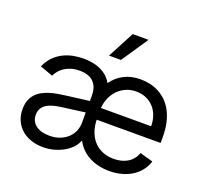

<svg xmlns="http://www.w3.org/2000/svg" viewBox="-134 -944 1193 1117"><g transform="rotate(20 462.5 -385.5)"><path d="M647.7 11.4Q610.8 11.4 578.7 3.6Q546.5 -4.3 520.1 -18.6Q493.6 -33 473.4 -53.6Q453.1 -74.2 440.3 -99.4H437.5Q429.7 -76.7 410.7 -56.3Q391.7 -35.9 365.1 -20.4Q338.4 -5 305.8 3.9Q273.1 12.8 237.2 12.8Q198.5 12.8 164.4 1.6Q130.3 -9.6 105.3 -31.1Q80.3 -52.6 65.7 -83.8Q51.1 -115.1 51.1 -154.8Q51.1 -186.1 59.8 -209.2Q68.5 -232.2 83.6 -249.1Q98.7 -266 119.1 -277.2Q139.6 -288.4 163 -295.8Q186.4 -303.3 212 -307.7Q237.6 -312.1 262.8 -315.3L403.4 -333.1V-367.9Q403.4 -420.1 374.6 -449.4Q345.9 -478.7 288.4 -478.7Q258.5 -478.7 235.3 -471.4Q212 -464.1 194.4 -452.4Q176.8 -440.7 165.1 -426Q153.4 -411.2 146.3 -396.3L66.8 -424.7Q82.7 -462 107.4 -486.7Q132.1 -511.4 161.4 -525.9Q190.7 -540.5 222.7 -546.5Q254.6 -552.6 285.5 -552.6Q305 -552.6 329.5 -549.5Q354 -546.5 378.7 -537.3Q403.4 -528.1 426 -511Q448.5 -494 463.8 -465.6Q492.9 -507.1 536.8 -529.8Q580.6 -552.6 639.2 -552.6Q667.6 -552.6 696 -546.5Q724.4 -540.5 750.5 -527Q776.6 -513.5 799 -492.4Q821.4 -471.2 838.1 -440.9Q854.8 -410.5 864.2 -370.6Q873.6 -330.6 873.6 -279.8V-244.3H477.6Q479 -200.6 492.2 -167.1Q505.3 -133.5 527.7 -110.6Q550.1 -87.7 580.6 -75.8Q611.2 -63.9 647.7 -63.9Q697.1 -63.9 732.6 -85.2Q768.1 -106.5 784.1 -149.1L865.1 -126.4Q855.5 -95.5 835.9 -70.1Q816.4 -44.7 788.4 -26.6Q760.3 -8.5 724.8 1.4Q689.3 11.4 647.7 11.4ZM788.4 -316.8Q788.4 -351.6 777.9 -380.9Q767.4 -410.2 747.9 -431.6Q728.3 -453.1 700.8 -465.2Q673.3 -477.3 639.2 -477.3Q603.3 -477.3 574.4 -464.1Q545.5 -451 524.7 -428.8Q503.9 -406.6 491.8 -377.5Q479.8 -348.4 477.6 -316.8ZM250 -62.5Q287.3 -62.5 315.9 -74Q344.5 -85.6 364 -104.4Q383.5 -123.2 393.5 -147.5Q403.4 -171.9 403.4 -197.4V-262.1L258.5 -242.9Q234 -239.7 211.6 -233.8Q189.3 -228 172.2 -217.5Q155.2 -207 145.1 -190.9Q134.9 -174.7 134.9 -150.6Q134.9 -128.9 143.5 -112.4Q152 -95.9 167.4 -84.7Q182.9 -73.5 204 -68Q225.1 -62.5 250 -62.5ZM491.5 -619.3H417.6L504.3 -784.1H602.3Z"/></g></svg>

Font: Linik Sans
Style: Regular
Weight: 400
Designer: Rasmus Andersson (font), Marc Monis (original base), Kil Hyung-jin (Pretendard portions), Cristiano Sobral (main changes
Foundry: rsms
Version: Version 3.018;May 31, 2022;FontCreator 14.0.0.2814 64-bit; t